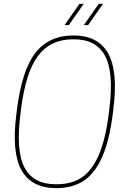

<svg xmlns="http://www.w3.org/2000/svg" viewBox="-20 -970 670 996"><path d="M269 -14.2H274.9Q352.1 -14.2 404.8 -49.8Q457.5 -85.4 492.4 -166Q527.3 -246.6 543.9 -377.9L546.9 -401.9Q571.3 -592.8 525.4 -679.4Q479.5 -766.1 363.8 -766.1H357.9Q242.7 -766.1 178 -681.4Q113.3 -596.7 88.9 -401.9L85.9 -377.9Q61.5 -187 107.4 -100.6Q153.3 -14.2 269 -14.2ZM360.8 -786.1Q488.3 -786.1 540.8 -693.6Q593.3 -601.1 567.9 -401.9L564.9 -377.9Q547.4 -239.7 509.5 -154.8Q471.7 -69.8 413.8 -32Q356 5.9 272 5.9Q144 5.9 91.8 -86.7Q39.6 -179.2 64.9 -377.9L67.9 -401.9Q93.8 -606.9 164.3 -696.5Q234.9 -786.1 360.8 -786.1ZM492.2 -950.2H514.2L437 -839.8H415ZM392.1 -950.2H414.1L336.9 -839.8H314.9Z"/></svg>

Font: Cooper Hewitt
Style: Thin Italic
Weight: 702
Designer: Village Type and Design LLC
Foundry: Cooper Hewitt Smithsonian Design Museum
Version: 1.000